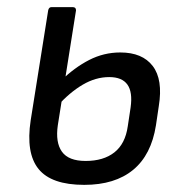

<svg xmlns="http://www.w3.org/2000/svg" viewBox="-20 -507 514 538"><path d="M216 11Q124 11 88 -33.5Q52 -78 66 -170L115 -478Q117 -487 124 -487H184Q193 -487 193 -478L142 -156Q135 -108 153.5 -82Q172 -56 220 -56Q270 -56 300.5 -80Q331 -104 338 -153L346 -206Q352 -249 337 -270Q322 -291 286 -291Q248 -291 211.5 -269.5Q175 -248 140 -209L151 -281Q189 -318 230 -339Q271 -360 317 -360Q379 -360 408 -322Q437 -284 425 -210L417 -156Q404 -73 353 -31Q302 11 216 11Z"/></svg>

Font: Sofia Sans Semi Condensed
Style: Italic
Weight: 400
Italic angle: -9°
Designer: Botio Nikoltchev, Ani Petrova
Foundry: lettersoup
Version: Version 4.101